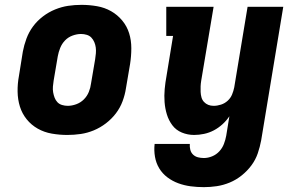

<svg xmlns="http://www.w3.org/2000/svg" viewBox="-20 -548 1240 791"><path d="M257 8Q225 8 193.5 2.5Q162 -3 135.5 -18Q109 -33 90 -56.5Q71 -80 62 -109Q53 -138 52.5 -170.5Q52 -203 58 -235L74 -335Q79 -362 89 -389Q99 -416 116 -439Q133 -462 156.5 -480Q180 -498 207 -509Q234 -520 261 -524Q288 -528 316 -528Q348 -528 379.5 -522.5Q411 -517 437.5 -502Q464 -487 483.5 -463.5Q503 -440 512 -411Q521 -382 521 -349.5Q521 -317 516 -285L499 -185Q495 -158 485 -131Q475 -104 457.5 -81Q440 -58 416.5 -40Q393 -22 366.5 -11Q340 0 312.5 4Q285 8 257 8ZM259 -112Q276 -112 294 -118.5Q312 -125 325.5 -138.5Q339 -152 346 -169.5Q353 -187 355 -204L372 -304Q374 -316 375 -328.5Q376 -341 374.5 -352.5Q373 -364 368.5 -374.5Q364 -385 356.5 -393Q349 -401 337.5 -404.5Q326 -408 314 -408Q297 -408 279 -401.5Q261 -395 248 -381.5Q235 -368 228 -350.5Q221 -333 218 -316L201 -216Q199 -204 198 -191.5Q197 -179 199 -167.5Q201 -156 205 -145.5Q209 -135 216.5 -127Q224 -119 235.5 -115.5Q247 -112 259 -112ZM820 223Q792 223 765.5 219.5Q739 216 714.5 207Q690 198 669.5 182.5Q649 167 636 145.5Q623 124 618.5 98Q614 72 617 45H762Q761 57 764 69Q767 81 775.5 89Q784 97 795.5 100Q807 103 820 103Q837 103 854 96Q871 89 883.5 75.5Q896 62 902.5 45Q909 28 912 11L925 -69Q913 -51 896.5 -36Q880 -21 861 -11Q842 -1 821 3.5Q800 8 780 8Q753 8 729 -2Q705 -12 690 -32Q675 -52 667.5 -76.5Q660 -101 658 -127.5Q656 -154 658.5 -181Q661 -208 666 -235L693 -400H665V-520H860L809 -216Q807 -204 806.5 -192.5Q806 -181 806.5 -169.5Q807 -158 810 -147Q813 -136 820.5 -128Q828 -120 838 -116Q848 -112 860 -112Q875 -112 890.5 -117Q906 -122 918 -133Q930 -144 936 -158.5Q942 -173 945 -188L1000 -520H1147L1056 30Q1051 57 1042 83.5Q1033 110 1016 133Q999 156 976 174.5Q953 193 926.5 204Q900 215 873 219Q846 223 820 223Z"/></svg>

Font: Iosevka Etoile Heavy
Style: Italic
Weight: 900
Italic angle: -9°
Designer: Belleve Invis
Foundry: Belleve Invis
Version: Version 22.1.2; ttfautohint (v1.8.4)